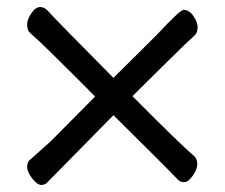

<svg xmlns="http://www.w3.org/2000/svg" viewBox="-20 -522 640 545"><path d="M97 3Q86 3 71.5 -15.5Q57 -34 57 -49Q57 -64 67 -70L124 -121L250 -248Q97 -402 65 -429Q57 -436 57 -452Q57 -467 69 -484.5Q81 -502 94 -502Q106 -502 115 -492Q149 -455 302 -301L424 -422Q491 -494 501 -494Q517 -494 529 -476.5Q541 -459 541 -445Q541 -429 531.5 -420.5Q522 -412 505 -396Q488 -380 356 -249Q491 -113 531 -79Q540 -71 540 -56Q540 -41 527 -23Q514 -5 503 -5Q492 -5 485 -12Q449 -50 302 -195L113 -3Q107 3 97 3Z"/></svg>

Font: ToneOZ-Pinyin-WenKai-Medium
Style: Medium
Weight: 700
Designer: Fontworks Inc.
Foundry: ToneOZ
Version: Version 0.240331